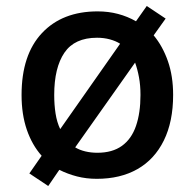

<svg xmlns="http://www.w3.org/2000/svg" viewBox="-20 -587 649 641"><path d="M558 -270Q558 -181 527 -118Q496 -55 439 -22.5Q382 10 303 10Q268 10 237 2Q206 -6 178 -20L141 34L78 -8L119 -67Q87 -103 69.5 -154Q52 -205 52 -270Q52 -404 120 -476.5Q188 -549 306 -549Q342 -549 374 -540.5Q406 -532 434 -516L470 -567L533 -525L493 -469Q523 -433 540.5 -383Q558 -333 558 -270ZM161 -270Q161 -237 165.5 -208Q170 -179 181 -156L381 -441Q367 -450 347 -455.5Q327 -461 304 -461Q229 -461 195 -411Q161 -361 161 -270ZM449 -270Q449 -302 444 -329Q439 -356 431 -378L231 -95Q246 -86 265 -81.5Q284 -77 305 -77Q355 -77 387 -100Q419 -123 434 -166.5Q449 -210 449 -270Z"/></svg>

Font: Noto Sans Cham Medium
Style: Regular
Weight: 500
Version: Version 2.002